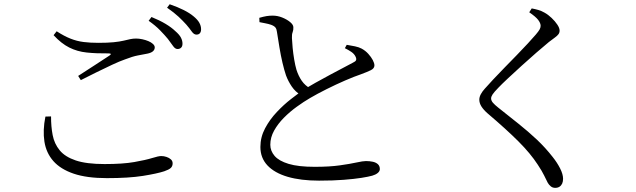

<svg xmlns="http://www.w3.org/2000/svg" viewBox="-20 -837 3040 918"><path d="M828.5 -602.6Q817.1 -602.8 807.3 -617.2Q797.6 -631.5 782.7 -650.8Q767.3 -669.5 745.4 -692Q723.6 -714.6 690.7 -737.6L704.3 -755.7Q742.7 -740.1 771.4 -723Q800.1 -705.8 818 -688.4Q837 -672.2 844.9 -657.4Q852.7 -642.6 852.5 -627.8Q852.5 -615.6 846 -609.1Q839.6 -602.6 828.5 -602.6ZM491 14.7Q395.3 14.7 332.4 -6.6Q269.5 -28 235.2 -66.8Q200.9 -105.6 192.4 -159.8Q183.9 -213.9 197.1 -279.6L224.1 -280.4Q223.8 -232.5 231.8 -191.1Q239.7 -149.7 265.3 -118.5Q290.8 -87.2 342.1 -69.9Q393.4 -52.6 480.2 -52.6Q567.2 -52.6 621.8 -62.2Q676.5 -71.8 707.1 -81.3Q737.8 -90.9 751 -90.9Q763.5 -90.9 776.1 -86.7Q788.7 -82.6 797.1 -74.9Q805.4 -67.3 805.4 -56.1Q805.4 -42.1 796.5 -33.9Q787.5 -25.7 765.3 -18.1Q730.8 -6.8 663.2 4Q595.6 14.7 491 14.7ZM353.7 -474Q391.3 -498.7 433.5 -525.7Q475.6 -552.7 503.3 -571.3Q518.3 -581.5 498.5 -581.7Q440.3 -581 394.6 -585.9Q348.9 -590.7 311.1 -609.8Q273.2 -628.8 236.2 -668.8L250.9 -687.5Q287 -664.1 317.4 -652.2Q347.8 -640.2 379.3 -636.2Q410.9 -632.2 450.3 -632.2Q494.4 -632.2 523.2 -635.1Q551.9 -638 570.5 -642.4Q589 -646.9 602.6 -649.8Q616.1 -652.7 630.6 -652.7Q644.3 -652.7 660.1 -649.4Q675.9 -646 689.3 -640.4Q702.7 -634.9 711.3 -626.9Q719.9 -618.9 719.9 -610.6Q719.9 -587.8 684.9 -580.6Q664.7 -576.6 639.6 -572Q614.6 -567.4 577.4 -552.9Q552.5 -544.3 516 -527.3Q479.6 -510.3 440.5 -491Q401.4 -471.7 366.4 -453.9ZM919.2 -671.5Q907.2 -671.5 897 -686Q886.9 -700.6 870.6 -719.6Q853.8 -738.2 833.4 -757.3Q812.9 -776.5 778.8 -800.2L791.3 -816.7Q829.2 -803.6 858.1 -789.1Q887 -774.5 905 -759.3Q924.8 -743.1 933.1 -728Q941.4 -712.9 941.4 -697.3Q941.4 -684.8 935.7 -678.2Q930.1 -671.5 919.2 -671.5Z M1505.5 26.7Q1417.9 26.7 1355.2 8.3Q1292.5 -10.2 1258.7 -46.1Q1225 -82.1 1225 -134.3Q1225 -181.4 1247.5 -223.7Q1270 -266 1303.7 -301.5Q1337.3 -337.1 1371 -363.1Q1404.7 -389.2 1426.1 -403.9Q1453.3 -421.6 1488.4 -441.3Q1523.5 -461 1558.4 -479.6Q1593.3 -498.1 1622 -513.3Q1650.8 -528.5 1666.9 -537.1Q1679.7 -542.9 1682.3 -549.1Q1685 -555.3 1680.4 -565.3Q1674.1 -579.3 1659.5 -589.1Q1645 -598.9 1628.9 -606.6L1637.8 -622.7Q1658.3 -619.5 1677.2 -615.5Q1696.1 -611.6 1709.2 -604.5Q1727.3 -594.7 1741 -579.5Q1754.8 -564.2 1762.5 -549.5Q1770.2 -534.7 1770.2 -524.2Q1770.2 -509.9 1753 -501.4Q1735.9 -493 1705.6 -481.8Q1674.6 -471.4 1630.4 -452.3Q1586.3 -433.2 1541.6 -410.8Q1496.9 -388.5 1462.2 -368.1Q1432.7 -351 1399.5 -327Q1366.2 -303.1 1337.4 -274Q1308.6 -245 1290.5 -212.4Q1272.4 -179.8 1272.4 -144.8Q1272.4 -115.6 1293 -91.5Q1313.6 -67.5 1359.9 -53.5Q1406.3 -39.4 1484.4 -39.4Q1555.5 -39.4 1604.7 -46.4Q1653.8 -53.3 1684.5 -60.1Q1715.3 -66.9 1729.7 -66.9Q1747.5 -66.9 1762.7 -63.6Q1777.9 -60.2 1787 -51.7Q1796.1 -43.2 1796.1 -28.5Q1796.1 -18.2 1785.9 -9.8Q1775.6 -1.5 1759.7 3Q1741.7 8 1707.9 13.4Q1674.1 18.7 1623.6 22.7Q1573.1 26.7 1505.5 26.7ZM1419.5 -381.9Q1392.5 -397.5 1375 -423.3Q1357.6 -449.1 1347.5 -476.4Q1338.7 -502.4 1330.6 -537Q1322.5 -571.6 1316.1 -610.2Q1309.7 -648.8 1304.1 -684.7Q1302.7 -697.6 1297.1 -705.2Q1291.4 -712.7 1276.4 -718.4Q1263.9 -722.7 1248 -725.7Q1232.1 -728.8 1220.6 -731.1L1219.8 -751.8Q1239.8 -757.6 1254.3 -760Q1268.8 -762.3 1283.6 -762.3Q1307 -762.3 1329.6 -753.2Q1352.2 -744 1367.4 -731.3Q1382.6 -718.6 1382.6 -706.7Q1383.3 -693.8 1379.2 -683.2Q1375 -672.6 1375.8 -655Q1376.6 -635.7 1379.2 -608.1Q1381.9 -580.5 1386.7 -552.1Q1391.5 -523.6 1397.5 -503.3Q1406.9 -473.9 1422.8 -450.7Q1438.8 -427.4 1466.3 -412.3Z M2634.4 61.2Q2622.2 61.2 2613.3 53.8Q2604.4 46.5 2598.9 36.8Q2591.3 22.2 2581.6 1.9Q2571.9 -18.4 2551.1 -49.8Q2516.4 -103.3 2458.9 -160.8Q2401.3 -218.4 2310.6 -295.5Q2291.8 -312.1 2281.7 -328.1Q2271.7 -344.2 2271.7 -360.3Q2271.7 -373.4 2279.1 -386.9Q2286.4 -400.4 2297.9 -412.9Q2313.3 -430.6 2337.9 -456.8Q2362.5 -483 2392.2 -513.5Q2421.9 -543.9 2451 -573.7Q2480.1 -603.5 2503.9 -629.4Q2527.8 -655.3 2541.8 -671.7Q2555.1 -687.3 2560 -696.2Q2564.9 -705.1 2564.9 -713.7Q2564.9 -726.2 2553.3 -741.6Q2541.6 -756.9 2510.4 -778.3L2522.3 -796.8Q2539.7 -793.5 2554.4 -789.2Q2569.1 -784.9 2583.6 -776.5Q2601.2 -766.8 2617.5 -751.1Q2633.9 -735.5 2644.7 -719.3Q2655.6 -703.1 2655.6 -690.7Q2655.6 -680.6 2650 -673.2Q2644.5 -665.8 2633.3 -657.7Q2622.1 -649.7 2604.4 -636.1Q2579.5 -615.7 2544.8 -585.5Q2510.2 -555.3 2474.1 -522.6Q2438.1 -489.9 2408.3 -462Q2378.5 -434.1 2363.3 -418.1Q2341.9 -396.1 2335 -385.4Q2328.1 -374.7 2328.1 -366.3Q2328.1 -356.1 2336.7 -345.9Q2345.4 -335.8 2361.9 -322.7Q2413.5 -281.6 2459.8 -244.8Q2506 -207.9 2546.9 -169.5Q2587.7 -131 2623 -85.8Q2644.1 -59.3 2658.2 -31.5Q2672.2 -3.8 2672.2 17.9Q2672.2 31 2667.9 40.6Q2663.5 50.2 2655.2 55.7Q2646.8 61.2 2634.4 61.2Z"/></svg>

Font: Noto Serif SC ExtraLight
Style: Regular
Weight: 200
Designer: Ryoko NISHIZUKA 西塚涼子 (kana & ideographs); Frank Grießhammer (Latin, Greek & Cyrillic); Wenlong ZHANG 张文龙 (bopomofo); San
Foundry: Adobe
Version: Version 2.002-H1;hotconv 1.1.0;makeotfexe 2.6.0